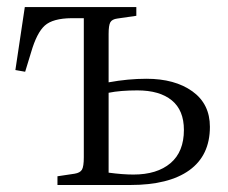

<svg xmlns="http://www.w3.org/2000/svg" viewBox="-20 -528 651 548"><path d="M144 0V-24.9L192.9 -32.2Q208.5 -34.7 213.9 -43.7Q219.2 -52.7 219.2 -79.1V-476.1H184.1Q130.9 -475.6 107.9 -455.1Q85 -434.6 68.8 -378.9L51.8 -323.2L23.9 -328.1L50.8 -507.8H369.1V-482.9L314.9 -475.1Q299.8 -473.1 294.9 -464.4Q290 -455.6 290 -431.2V-293Q345.7 -303.2 397.9 -303.2Q479 -303.2 529.1 -267.3Q579.1 -231.4 579.1 -166Q579.1 -84.5 520.5 -42.2Q461.9 0 352.1 0ZM360.8 -29.8Q428.2 -29.8 466.6 -62.3Q504.9 -94.7 504.9 -157.2Q504.9 -213.4 470.2 -241.7Q435.5 -270 372.1 -270Q323.7 -270 290 -263.2V-35.2Q330.1 -29.8 360.8 -29.8Z"/></svg>

Font: Literata Light
Style: Regular
Weight: 300
Designer: Latin by Veronika Burian and Jose Scaglione. Greek by Irene Vlachou. Cyrillic by Vera Evstafieva.
Foundry: TypeTogether
Version: Version 3.021